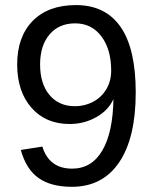

<svg xmlns="http://www.w3.org/2000/svg" viewBox="-20 -718 596 748"><path d="M508.8 -357.9Q508.8 -180.7 444.1 -85.4Q379.4 9.8 259.8 9.8Q179.2 9.8 130.6 -24.2Q82 -58.1 61 -133.8L145 -147Q171.4 -61 261.2 -61Q336.9 -61 378.4 -131.3Q419.9 -201.7 421.9 -332Q402.3 -288.1 355 -261.5Q307.6 -234.9 251 -234.9Q158.2 -234.9 102.5 -298.3Q46.9 -361.8 46.9 -466.8Q46.9 -574.7 107.4 -636.5Q168 -698.2 275.9 -698.2Q390.6 -698.2 449.7 -613.3Q508.8 -528.3 508.8 -357.9ZM413.1 -442.9Q413.1 -525.9 375 -576.4Q336.9 -627 272.9 -627Q209.5 -627 172.9 -583.7Q136.2 -540.5 136.2 -466.8Q136.2 -391.6 172.9 -347.9Q209.5 -304.2 272 -304.2Q310.1 -304.2 342.8 -321.5Q375.5 -338.9 394.3 -370.6Q413.1 -402.3 413.1 -442.9Z"/></svg>

Font: Liberation Sans
Style: Regular
Weight: 400
Designer: Steve Matteson
Foundry: Ascender Corporation
Version: Version 2.00.1